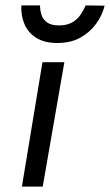

<svg xmlns="http://www.w3.org/2000/svg" viewBox="-20 -690 407 710"><path d="M218 -460 138 0H61L137 -460ZM128 -670Q128 -654 133 -636.5Q138 -619 153.5 -607.5Q169 -596 198 -596Q228 -596 247.5 -607.5Q267 -619 278.5 -636.5Q290 -654 297 -670L367 -669Q358 -633 335 -601.5Q312 -570 276.5 -550.5Q241 -531 192 -531Q144 -531 113.5 -550.5Q83 -570 70 -602Q57 -634 59 -670Z"/></svg>

Font: Jost
Style: Italic
Weight: 400
Italic angle: -5°
Version: Version 3.710